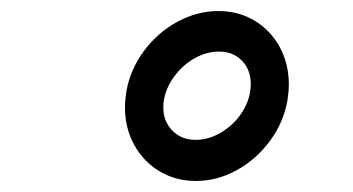

<svg xmlns="http://www.w3.org/2000/svg" viewBox="-20 -758 640 348"><path d="M206.5 -563.5Q206.5 -575.5 209 -592Q216 -632 240.8 -665.5Q265.5 -699 301.5 -718.5Q337.5 -738 375.5 -738Q412.5 -738 441.5 -720.5Q470.5 -703 487 -672.8Q503.5 -642.5 503.5 -605Q503.5 -592.5 501 -576Q494 -536 469.2 -502.5Q444.5 -469 409 -449.5Q373.5 -430 335.5 -430Q298.5 -430 269.2 -447.5Q240 -465 223.2 -495.5Q206.5 -526 206.5 -563.5ZM434.5 -606Q434.5 -631.5 418.5 -648Q402.5 -664.5 377 -664.5Q354.5 -664.5 333 -652.5Q311.5 -640.5 296.2 -620Q281 -599.5 277 -576Q276 -571.5 276 -563Q276 -538 292.5 -521.2Q309 -504.5 334.5 -504.5Q359 -504.5 382.2 -518.8Q405.5 -533 420 -556.5Q434.5 -580 434.5 -606Z"/></svg>

Font: JuliaMono SemiBold
Style: Italic
Weight: 600
Italic angle: -9°
Monospace: yes
Designer: cormullion
Foundry: corm
Version: Version 0.056; ttfautohint (v1.8.4)